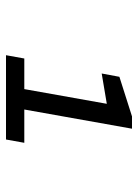

<svg xmlns="http://www.w3.org/2000/svg" viewBox="70 -810 460 640"><g transform="rotate(90 300.0 -490.0)"><path d="M164 -280 175 -341H277L326 -616L225 -599L236 -658L368 -700H409L345 -341H456L445 -280Z"/></g></svg>

Font: DM Mono
Style: Italic
Weight: 400
Italic angle: -10°
Designer: Colophon Foundry
Foundry: Colophon Foundry
Version: Version 1.000; ttfautohint (v1.8.2.53-6de2)